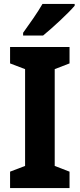

<svg xmlns="http://www.w3.org/2000/svg" viewBox="-20 -952 404 972"><path d="M358 -923V-932H195C170 -888 130 -832 97 -786V-772H198C247 -812 326 -885 358 -923ZM332 0V-83L257 -112V-602L332 -631V-714H31V-631L107 -602V-112L31 -83V0Z"/></svg>

Font: Noto Sans Oriya Cond Bold
Style: Bold
Weight: 700
Width: 3
Designer: Amélie Bonet and Sol Matas
Foundry: Google LLC
Version: Version 2.006